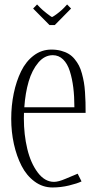

<svg xmlns="http://www.w3.org/2000/svg" viewBox="-20 -826 445 852"><path d="M223.1 -714.8H199.7L127 -788.1L144.5 -806.2L158.2 -792Q167.5 -782.2 187.7 -766.4Q208 -750.5 210.9 -750.5Q212.4 -750.5 221.4 -756.3Q230.5 -762.2 243.2 -772.5Q255.9 -782.7 264.6 -792L277.8 -806.2L295.4 -788.1ZM359.9 -325.2H86.4Q85.9 -317.4 85.9 -300.8Q85.9 -228.5 101.1 -165.3Q116.2 -102.1 147.5 -60.5Q178.7 -19 219.7 -19Q239.3 -19 271 -32.7L324.7 -55.2L341.8 -21Q322.8 -11.7 286.4 -2.9Q250 5.9 212.9 5.9Q169.4 5.9 133.8 -20.3Q98.1 -46.4 75.9 -89.6Q53.7 -132.8 41.7 -186.8Q29.8 -240.7 29.8 -298.8Q29.8 -357.4 41 -411.6Q52.2 -465.8 73.7 -509.8Q95.2 -553.7 129.9 -579.8Q164.6 -606 208 -606Q231.4 -606 250.7 -600.8Q270 -595.7 284.7 -586.9Q299.3 -578.1 310.8 -564.2Q322.3 -550.3 330.1 -535.4Q337.9 -520.5 343.5 -499.8Q349.1 -479 352.3 -460.7Q355.5 -442.4 357.2 -417.2Q358.9 -392.1 359.4 -372.1Q359.9 -352.1 359.9 -325.2ZM310.1 -350.1Q310.1 -397.9 305.2 -437.5Q300.3 -477.1 289.8 -510.3Q279.3 -543.5 260 -562.3Q240.7 -581.1 214.4 -581.1Q177.7 -581.1 149.9 -548.1Q122.1 -515.1 107.2 -464.4Q92.3 -413.6 87.9 -350.1Z"/></svg>

Font: Reswysokr
Style: Regular
Weight: 500
Version: Version 0.984